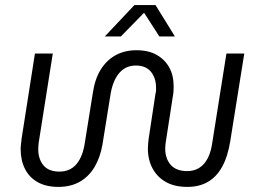

<svg xmlns="http://www.w3.org/2000/svg" viewBox="-20 -720 1015 753"><path d="M209 13Q161 13 128 -5.5Q95 -24 78 -57.5Q61 -91 61 -135Q61 -146 62.5 -156Q64 -166 65 -178L117 -510H187L132 -162Q130 -147 130 -135Q130 -96 150.5 -71.5Q171 -47 213 -47Q255 -47 280 -76.5Q305 -106 313 -162L344 -355Q352 -410 375 -447Q398 -484 433.5 -503.5Q469 -523 515 -523Q562 -523 594 -505Q626 -487 643.5 -456Q661 -425 661 -381Q661 -372 660.5 -362.5Q660 -353 658 -343L630 -162Q629 -155 628.5 -149Q628 -143 628 -137Q628 -98 649.5 -73.5Q671 -49 714 -49Q754 -49 779 -76.5Q804 -104 812 -157L868 -510H938L883 -166Q873 -105 851 -65.5Q829 -26 795 -6.5Q761 13 715 13Q665 13 631 -6Q597 -25 578.5 -59Q560 -93 560 -138Q560 -147 561 -157Q562 -167 563 -176L590 -354Q592 -359 592 -365Q592 -371 592 -376Q592 -414 572 -438.5Q552 -463 513 -463Q473 -463 448 -434Q423 -405 414 -353L382 -154Q373 -102 350.5 -64.5Q328 -27 292.5 -7Q257 13 209 13ZM391 -577 507 -700H590L666 -577H605L545 -670L454 -577Z"/></svg>

Font: MuseoModerno Thin Light
Style: Italic
Weight: 300
Italic angle: -9°
Version: Version 1.003